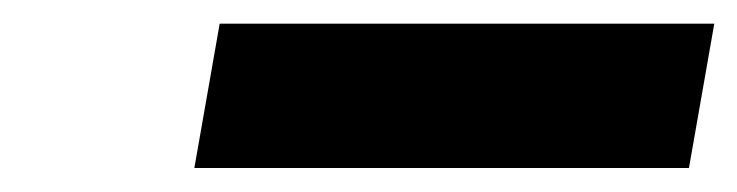

<svg xmlns="http://www.w3.org/2000/svg" viewBox="-20 -752 626 163"><path d="M145 -609.4H564.9L586.4 -731.9H166.5Z"/></svg>

Font: Cascadia Code NF
Style: Bold Italic
Weight: 700
Italic angle: -10°
Monospace: yes
Designer: Aaron Bell
Foundry: Saja Typeworks
Version: Version 2404.023